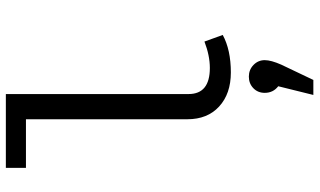

<svg xmlns="http://www.w3.org/2000/svg" viewBox="-232 -546 1065 640"><g transform="rotate(-90 300.0 -226.5)"><path d="M306 -130Q306 -59 393 -59Q434 -59 481 -77L503 -16Q453 11 378 11Q307 11 264.5 -28Q222 -67 222 -134V-672H60V-739H306ZM419 124Q419 145 404 179L353 286H303L332 169Q310 152 310 124Q310 101 325.5 86Q341 71 364 71Q387 71 403 86.5Q419 102 419 124Z"/></g></svg>

Font: Fira Mono
Style: Regular
Weight: 400
Designer: Carrois Corporate & Edenspiekermann AG
Foundry: Carrois Corporate GbR & Edenspiekermann AG
Version: Version 3.206